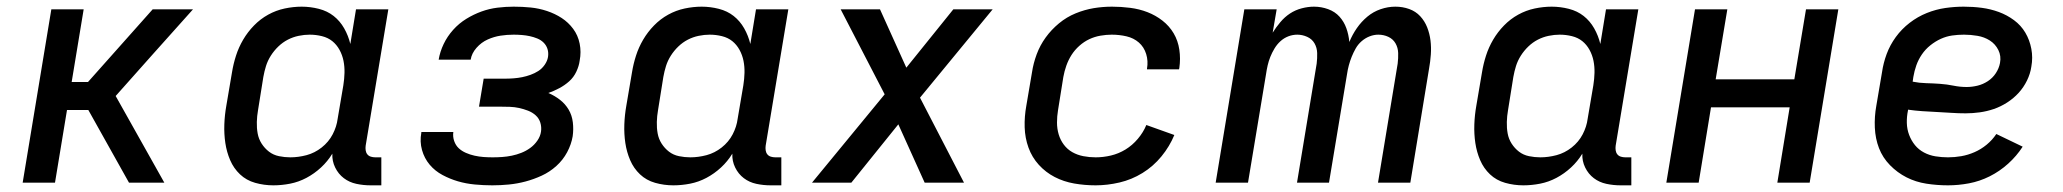

<svg xmlns="http://www.w3.org/2000/svg" viewBox="-20 -548 6190 576"><path d="M48 0 134 -520H231L195 -302H244L438 -520H559L440 -387L327 -260L473 0H367L245 -218H181L145 0Z M800 8Q772 8 745.5 0.5Q719 -7 700 -25Q681 -43 670.5 -67.5Q660 -92 656 -119Q652 -146 653 -174.5Q654 -203 659 -231L676 -331Q680 -356 688 -381Q696 -406 709.5 -429Q723 -452 742 -471.5Q761 -491 784.5 -504Q808 -517 834 -522.5Q860 -528 885 -528Q911 -528 936.5 -521.5Q962 -515 981 -500Q1000 -485 1012.5 -463Q1025 -441 1031 -416L1048 -520H1145L1077 -111Q1076 -104 1077 -97Q1078 -90 1082 -85Q1086 -80 1092.5 -78Q1099 -76 1106 -76H1124V8H1092Q1070 8 1049 3.5Q1028 -1 1011.5 -13.5Q995 -26 985.5 -45.5Q976 -65 977 -87Q963 -64 943 -45.5Q923 -27 899.5 -14.5Q876 -2 850.5 3Q825 8 800 8ZM851 -76Q875 -76 899.5 -82.5Q924 -89 945 -105.5Q966 -122 978 -145Q990 -168 993 -192L1010 -292Q1013 -311 1013.5 -329.5Q1014 -348 1010.5 -365.5Q1007 -383 998.5 -398.5Q990 -414 977 -424.5Q964 -435 946 -439.5Q928 -444 909 -444Q893 -444 876 -440.5Q859 -437 843.5 -429Q828 -421 815 -408.5Q802 -396 792.5 -381Q783 -366 778 -350Q773 -334 770 -317L754 -217Q751 -200 750.5 -182Q750 -164 753 -147.5Q756 -131 765 -117Q774 -103 787 -93Q800 -83 817 -79.5Q834 -76 851 -76Z M1457 8Q1431 8 1404.5 5.5Q1378 3 1354 -4Q1330 -11 1307.5 -23Q1285 -35 1269 -54Q1253 -73 1246 -98Q1239 -123 1244 -150V-152H1340Q1338 -138 1342.5 -125Q1347 -112 1356 -103.5Q1365 -95 1377.5 -89.5Q1390 -84 1403.5 -81Q1417 -78 1430.5 -77Q1444 -76 1458 -76Q1472 -76 1486.5 -77Q1501 -78 1515.5 -81Q1530 -84 1544 -89.5Q1558 -95 1570.5 -104Q1583 -113 1592 -126Q1601 -139 1603 -153Q1605 -167 1601 -180Q1597 -193 1587 -202Q1577 -211 1564 -216Q1551 -221 1537.5 -224Q1524 -227 1509.5 -227.5Q1495 -228 1481 -228H1417L1431 -312H1495Q1508 -312 1521 -313Q1534 -314 1546.5 -316.5Q1559 -319 1571.5 -323.5Q1584 -328 1595 -335Q1606 -342 1614 -353.5Q1622 -365 1624 -377Q1626 -390 1622.5 -401Q1619 -412 1611 -420Q1603 -428 1592 -432.5Q1581 -437 1569.5 -439.5Q1558 -442 1545.5 -443Q1533 -444 1521 -444Q1501 -444 1481.5 -441Q1462 -438 1443 -429.5Q1424 -421 1409.5 -404.5Q1395 -388 1392 -369H1296Q1300 -393 1311 -416Q1322 -439 1339.5 -458.5Q1357 -478 1379 -491.5Q1401 -505 1424.5 -513.5Q1448 -522 1472.5 -525Q1497 -528 1521 -528Q1547 -528 1572 -525.5Q1597 -523 1621 -515Q1645 -507 1665 -494Q1685 -481 1699.5 -461.5Q1714 -442 1719 -417Q1724 -392 1719 -366Q1717 -350 1709 -333Q1701 -316 1687.5 -304Q1674 -292 1658 -283.5Q1642 -275 1625 -269Q1644 -261 1660 -248.5Q1676 -236 1686 -219Q1696 -202 1698.5 -181Q1701 -160 1698 -139Q1694 -115 1681.5 -91.5Q1669 -68 1649 -50Q1629 -32 1605 -21Q1581 -10 1556.5 -3.5Q1532 3 1507 5.5Q1482 8 1457 8Z M2000 8Q1972 8 1945.5 0.5Q1919 -7 1900 -25Q1881 -43 1870.5 -67.5Q1860 -92 1856 -119Q1852 -146 1853 -174.5Q1854 -203 1859 -231L1876 -331Q1880 -356 1888 -381Q1896 -406 1909.5 -429Q1923 -452 1942 -471.5Q1961 -491 1984.5 -504Q2008 -517 2034 -522.5Q2060 -528 2085 -528Q2111 -528 2136.5 -521.5Q2162 -515 2181 -500Q2200 -485 2212.5 -463Q2225 -441 2231 -416L2248 -520H2345L2277 -111Q2276 -104 2277 -97Q2278 -90 2282 -85Q2286 -80 2292.5 -78Q2299 -76 2306 -76H2324V8H2292Q2270 8 2249 3.5Q2228 -1 2211.5 -13.5Q2195 -26 2185.5 -45.5Q2176 -65 2177 -87Q2163 -64 2143 -45.5Q2123 -27 2099.5 -14.5Q2076 -2 2050.5 3Q2025 8 2000 8ZM2051 -76Q2075 -76 2099.5 -82.5Q2124 -89 2145 -105.5Q2166 -122 2178 -145Q2190 -168 2193 -192L2210 -292Q2213 -311 2213.5 -329.5Q2214 -348 2210.5 -365.5Q2207 -383 2198.5 -398.5Q2190 -414 2177 -424.5Q2164 -435 2146 -439.5Q2128 -444 2109 -444Q2093 -444 2076 -440.5Q2059 -437 2043.5 -429Q2028 -421 2015 -408.5Q2002 -396 1992.5 -381Q1983 -366 1978 -350Q1973 -334 1970 -317L1954 -217Q1951 -200 1950.5 -182Q1950 -164 1953 -147.5Q1956 -131 1965 -117Q1974 -103 1987 -93Q2000 -83 2017 -79.5Q2034 -76 2051 -76Z M2416 0 2634 -265 2502 -520H2620L2699 -345L2840 -520H2958L2740 -255L2872 0H2754L2675 -175L2534 0Z M3267 8Q3234 8 3202.5 2.5Q3171 -3 3144 -17Q3117 -31 3096.5 -53.5Q3076 -76 3065.5 -105Q3055 -134 3054 -166Q3053 -198 3059 -231L3076 -331Q3080 -358 3090 -385Q3100 -412 3117 -435.5Q3134 -459 3157 -478Q3180 -497 3207 -508Q3234 -519 3261 -523.5Q3288 -528 3316 -528Q3343 -528 3370.5 -524.5Q3398 -521 3422.5 -511.5Q3447 -502 3467.5 -486Q3488 -470 3501 -448Q3514 -426 3518 -399Q3522 -372 3518 -344L3517 -340H3421V-342Q3425 -365 3418.5 -386Q3412 -407 3396.5 -420.5Q3381 -434 3359.5 -439Q3338 -444 3315 -444Q3299 -444 3281.5 -441Q3264 -438 3248 -430.5Q3232 -423 3218 -410.5Q3204 -398 3194.5 -383Q3185 -368 3179 -351Q3173 -334 3170 -317L3154 -217Q3151 -199 3151 -180.5Q3151 -162 3156 -145Q3161 -128 3171.5 -114Q3182 -100 3197 -91.5Q3212 -83 3230 -79.5Q3248 -76 3267 -76Q3290 -76 3313 -81.5Q3336 -87 3356.5 -99.5Q3377 -112 3393.5 -131.5Q3410 -151 3419 -173L3503 -143Q3489 -109 3464.5 -79Q3440 -49 3407.5 -29Q3375 -9 3338.5 -0.5Q3302 8 3267 8Z M3627 0 3713 -520H3810L3798 -450Q3808 -466 3821 -481.5Q3834 -497 3850 -507.5Q3866 -518 3885 -523Q3904 -528 3922 -528Q3944 -528 3964.5 -520.5Q3985 -513 3998.5 -498Q4012 -483 4019 -463.5Q4026 -444 4028 -422Q4037 -444 4050.5 -463.5Q4064 -483 4082 -498Q4100 -513 4122 -520.5Q4144 -528 4166 -528Q4188 -528 4207.5 -521Q4227 -514 4240.5 -499.5Q4254 -485 4261.5 -466Q4269 -447 4271.5 -426.5Q4274 -406 4272.5 -384.5Q4271 -363 4267 -341L4211 0H4114L4173 -357Q4175 -373 4174.5 -389Q4174 -405 4166.5 -418Q4159 -431 4145 -437.5Q4131 -444 4115 -444Q4102 -444 4089 -439Q4076 -434 4065 -424.5Q4054 -415 4047 -402.5Q4040 -390 4035 -377.5Q4030 -365 4026.5 -352Q4023 -339 4021 -325L3967 0H3871L3930 -357Q3932 -373 3931.5 -389Q3931 -405 3923.5 -418Q3916 -431 3901.5 -437.5Q3887 -444 3872 -444Q3858 -444 3845 -439Q3832 -434 3821.5 -424.5Q3811 -415 3803.5 -402.5Q3796 -390 3791 -377.5Q3786 -365 3783 -352Q3780 -339 3778 -325L3724 0Z M4550 8Q4522 8 4495.5 0.5Q4469 -7 4450 -25Q4431 -43 4420.5 -67.5Q4410 -92 4406 -119Q4402 -146 4403 -174.5Q4404 -203 4409 -231L4426 -331Q4430 -356 4438 -381Q4446 -406 4459.5 -429Q4473 -452 4492 -471.5Q4511 -491 4534.5 -504Q4558 -517 4584 -522.5Q4610 -528 4635 -528Q4661 -528 4686.5 -521.5Q4712 -515 4731 -500Q4750 -485 4762.5 -463Q4775 -441 4781 -416L4798 -520H4895L4827 -111Q4826 -104 4827 -97Q4828 -90 4832 -85Q4836 -80 4842.5 -78Q4849 -76 4856 -76H4874V8H4842Q4820 8 4799 3.5Q4778 -1 4761.5 -13.5Q4745 -26 4735.5 -45.5Q4726 -65 4727 -87Q4713 -64 4693 -45.5Q4673 -27 4649.5 -14.5Q4626 -2 4600.5 3Q4575 8 4550 8ZM4601 -76Q4625 -76 4649.5 -82.5Q4674 -89 4695 -105.5Q4716 -122 4728 -145Q4740 -168 4743 -192L4760 -292Q4763 -311 4763.5 -329.5Q4764 -348 4760.5 -365.5Q4757 -383 4748.5 -398.5Q4740 -414 4727 -424.5Q4714 -435 4696 -439.5Q4678 -444 4659 -444Q4643 -444 4626 -440.5Q4609 -437 4593.5 -429Q4578 -421 4565 -408.5Q4552 -396 4542.5 -381Q4533 -366 4528 -350Q4523 -334 4520 -317L4504 -217Q4501 -200 4500.5 -182Q4500 -164 4503 -147.5Q4506 -131 4515 -117Q4524 -103 4537 -93Q4550 -83 4567 -79.5Q4584 -76 4601 -76Z M4979 0 5065 -520H5162L5127 -310H5363L5398 -520H5495L5409 0H5312L5349 -226H5113L5076 0Z M5824 8Q5791 8 5759 3Q5727 -2 5699.5 -16Q5672 -30 5650 -52.5Q5628 -75 5617 -103.5Q5606 -132 5604.5 -165Q5603 -198 5609 -231L5626 -331Q5630 -359 5640 -386Q5650 -413 5667.5 -437Q5685 -461 5709 -479.5Q5733 -498 5760.5 -509Q5788 -520 5816 -524Q5844 -528 5871 -528Q5899 -528 5925.5 -524.5Q5952 -521 5976.5 -512Q6001 -503 6022 -487.5Q6043 -472 6056 -450Q6069 -428 6074 -401.5Q6079 -375 6074 -348Q6071 -327 6061 -306.5Q6051 -286 6036 -269.5Q6021 -253 6001.5 -240.5Q5982 -228 5961.5 -221Q5941 -214 5919.5 -211Q5898 -208 5877 -208Q5855 -208 5833.5 -209.5Q5812 -211 5790.5 -212Q5769 -213 5747 -214.5Q5725 -216 5704 -219V-217Q5700 -198 5700.5 -179Q5701 -160 5707.5 -143Q5714 -126 5725 -112.5Q5736 -99 5752 -90.5Q5768 -82 5786.5 -79Q5805 -76 5824 -76Q5844 -76 5864 -79.5Q5884 -83 5903.5 -91.5Q5923 -100 5940 -114Q5957 -128 5969 -146L6048 -108Q6030 -80 6004.5 -57Q5979 -34 5949 -19Q5919 -4 5887 2Q5855 8 5824 8ZM5880 -287Q5896 -287 5912.5 -291Q5929 -295 5943.5 -304.5Q5958 -314 5967.5 -328.5Q5977 -343 5980 -359Q5984 -380 5975 -398Q5966 -416 5949.5 -426.5Q5933 -437 5912.5 -440.5Q5892 -444 5872 -444Q5854 -444 5836.5 -441.5Q5819 -439 5802.5 -431.5Q5786 -424 5771 -412Q5756 -400 5745.5 -384.5Q5735 -369 5729 -352Q5723 -335 5720 -317L5718 -303Q5738 -299 5758.5 -298.5Q5779 -298 5800 -296.5Q5821 -295 5840.5 -291Q5860 -287 5880 -287Z"/></svg>

Font: Iosevka Custom Medium
Style: Italic
Weight: 500
Italic angle: -9°
Designer: Belleve Invis
Foundry: Belleve Invis
Version: Version 27.0.1